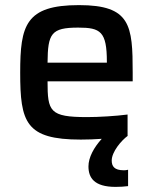

<svg xmlns="http://www.w3.org/2000/svg" viewBox="-20 -538 599 751"><path d="M499 -220V-254C499 -439 491 -518 289 -518C80 -518 59 -439 59 -254C59 -60 80 8 296 8C322 8 351 7 378 5C347 39 326 78 326 113C326 157 348 193 432 193C449 193 466 192 481 190V126C474 128 468 128 464 128C427 128 417 112 417 90C417 56 454 12 480 -7H479V-90C433 -84 366 -80 321 -80C174 -80 166 -102 166 -220ZM286 -430C373 -430 398 -415 398 -296V-293H166C167 -407 180 -430 286 -430Z"/></svg>

Font: Saira UNSAM Medium
Style: Regular
Weight: 500
Designer: Hector Gatti with collaboration of the Omnibus-Type team
Foundry: Omnibus-Type
Version: Version 0.072;PS 000.072;hotconv 1.0.88;makeotf.lib2.5.64775